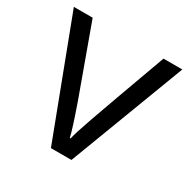

<svg xmlns="http://www.w3.org/2000/svg" viewBox="-128 -652 756 768"><g transform="rotate(30 250.5 -267.5)"><path d="M203.1 0 0 -535.2H86.9L202.1 -217.8Q241.2 -106.4 248 -73.2H252Q257.3 -99.1 285.9 -180.4Q314.5 -261.7 414.1 -535.2H501L297.9 0Z"/></g></svg>

Font: f01972551
Style: Regular
Weight: 400
Foundry: Ascender Corporation
Version: Version 1.10